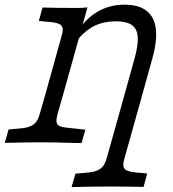

<svg xmlns="http://www.w3.org/2000/svg" viewBox="-21 -602 728 809"><path d="M185.5 -509.7 142.7 -513.7 158.1 -570.2Q219.4 -568.5 305.6 -568.5H309.7Q328.2 -568.5 347.6 -571L244.4 -201.6H169.4L237.1 -445.2Q244.4 -468.5 243.1 -481.5Q241.9 -494.4 228.6 -500.8Q215.3 -507.3 185.5 -509.7ZM-0.8 0 15.3 -56.5 60.5 -60.5Q90.3 -62.9 106.5 -69.8Q122.6 -76.6 131.9 -89.1Q141.1 -101.6 147.6 -125.8L169.4 -201.6H244.4L222.6 -125.8Q216.1 -102.4 216.9 -89.9Q217.7 -77.4 228.6 -71.8Q239.5 -66.1 263.7 -63.7L338.7 -55.6L322.6 0.8L276.6 0Q217.7 -2.4 146.8 -2.4H150H152.4Q93.5 -2.4 -0.8 0ZM466.9 -512.1Q413.7 -512.1 373.4 -491.1Q333.1 -470.2 298.4 -425V-455.6Q333.1 -517.7 385.5 -550Q437.9 -582.3 504 -582.3Q562.9 -582.3 596 -556.9Q629 -531.5 635.5 -481.5Q641.9 -431.5 621.8 -358.9L578.2 -201.6H503.2L546 -355.6Q562.1 -412.9 559.3 -447.2Q556.5 -481.5 534.3 -496.8Q512.1 -512.1 466.9 -512.1ZM280.6 186.3 296.8 129.8 341.9 125.8Q371.8 123.4 388.3 116.5Q404.8 109.7 414.1 96.8Q423.4 83.9 429.8 60.5L503.2 -201.6H578.2L504.8 60.5Q497.6 83.9 498.8 96.8Q500 109.7 513.3 116.1Q526.6 122.6 556.5 125L599.2 129L583.9 185.5Q522.6 183.9 436.3 183.9H432.3H433.9Q375 183.9 280.6 186.3Z"/></svg>

Font: Playfair Micro SmCond SmLight
Style: Italic
Weight: 360
Width: 4
Italic angle: -15.6°
Designer: Claus Eggers Sørensen
Foundry: Claus Eggers Sørensen
Version: Version 2.203;Glyphs 3.3 (3326)